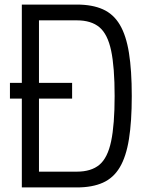

<svg xmlns="http://www.w3.org/2000/svg" viewBox="-20 -820 640 840"><path d="M75.5 0V-800H316Q384 -800 430.2 -779.2Q476.5 -758.5 504.2 -711.8Q532 -665 544.2 -588.5Q556.5 -512 556.5 -400Q556.5 -288.5 544.2 -211.8Q532 -135 504.2 -88.2Q476.5 -41.5 430.2 -20.8Q384 0 316 0ZM23.5 -388.5V-457.5H295.5V-388.5ZM150.5 -17.5 95 -69H316Q379 -69 415 -99.2Q451 -129.5 466.2 -202Q481.5 -274.5 481.5 -400Q481.5 -526.5 466.2 -598.5Q451 -670.5 415 -700.8Q379 -731 316 -731H95L150.5 -782.5Z"/></svg>

Font: Victor Mono Thin
Style: Regular
Weight: 100
Monospace: yes
Designer: Rune Bjørnerås
Version: Version 1.561;gftools[0.9.30]